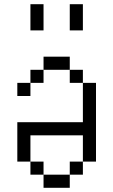

<svg xmlns="http://www.w3.org/2000/svg" viewBox="-20 -895 540 915"><path d="M187.5 -62.5V0H312.5V-62.5ZM187.5 -62.5V-125H125V-62.5ZM312.5 -62.5H375V-125H312.5ZM125 -125Q125 -125 125 -250H375Q375 -250 375 -125H437.5Q437.5 -125 437.5 -500H375V-312.5H62.5V-125ZM125 -500H62.5V-437.5H125ZM125 -500H187.5V-562.5H125ZM375 -500V-562.5H312.5V-500ZM187.5 -562.5H312.5V-625H187.5ZM125 -875Q125 -875 125 -750H187.5Q187.5 -750 187.5 -875ZM312.5 -875Q312.5 -875 312.5 -750H375Q375 -750 375 -875Z"/></svg>

Font: UnifontExMono
Style: Regular
Weight: 500
Version: Version 15.0.06